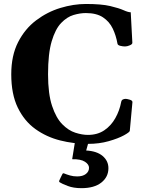

<svg xmlns="http://www.w3.org/2000/svg" viewBox="-20 -728 755 991"><path d="M434.1 14.6Q360.8 14.6 290.3 -3.2Q219.7 -21 162.6 -62Q105.5 -103 71.8 -172.4Q38.1 -241.7 38.1 -344.7Q38.1 -441.4 73.5 -510.5Q108.9 -579.6 166.5 -623Q224.1 -666.5 291.7 -687Q359.4 -707.5 423.8 -707.5Q503.4 -707.5 548.8 -696.8Q594.2 -686 617.9 -675.3Q641.6 -664.6 654.8 -664.6L663.1 -508.3Q664.1 -500 650.6 -494.4Q637.2 -488.8 630.9 -488.8Q629.4 -488.8 627.9 -488.5Q626.5 -488.3 624 -488.3Q613.8 -488.3 600.8 -491.5Q587.9 -494.6 586.4 -502.4Q579.1 -544.4 562 -580.3Q544.9 -616.2 511.7 -638.4Q478.5 -660.6 422.9 -660.6Q393.1 -660.6 359.4 -650.6Q325.7 -640.6 295.7 -609.4Q265.6 -578.1 246.8 -514.9Q228 -451.7 228 -344.7Q228 -243.2 248.8 -181.2Q269.5 -119.1 301.5 -86.7Q333.5 -54.2 368.9 -43Q404.3 -31.7 433.6 -31.7Q483.4 -31.7 518.6 -55.7Q553.7 -79.6 575.4 -118.4Q597.2 -157.2 605.5 -201.7Q607.4 -211.4 614.3 -214.6Q621.1 -217.8 628.9 -217.8Q634.8 -217.8 649.2 -213.6Q663.6 -209.5 663.6 -201.2L649.9 -52.7Q649.4 -45.9 619.6 -29.5Q589.8 -13.2 541 0.7Q492.2 14.6 434.1 14.6ZM400.4 243.2Q359.4 243.2 329.8 231.9Q300.3 220.7 289.1 213.4Q283.2 210 286.1 203.6Q288.1 199.2 293.2 188.2Q298.3 177.2 301.8 170.9Q304.7 164.6 310.5 167Q324.7 172.9 341.6 177.7Q358.4 182.6 378.4 182.6Q407.2 182.6 423.3 169.9Q439.5 157.2 439.5 138.2Q439.5 120.6 418.2 106.7Q397 92.8 352.5 93.8L369.1 -8.8H440.9L424.8 48.8Q480 51.8 509.8 77.1Q539.6 102.5 539.6 140.1Q539.6 185.5 502.9 214.4Q466.3 243.2 400.4 243.2Z"/></svg>

Font: Gelasio
Style: Bold
Weight: 700
Designer: Eben Sorkin
Foundry: Eben Sorkin
Version: Version 1.008